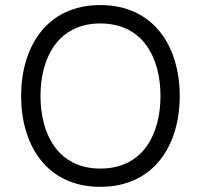

<svg xmlns="http://www.w3.org/2000/svg" viewBox="-20 -720 785 750"><path d="M371.6 9.8C582.5 9.8 682.1 -153.8 682.1 -345.2C682.1 -536.1 582.5 -700.2 371.6 -700.2C161.6 -700.2 62.5 -536.1 62.5 -345.2C62.5 -153.8 161.6 9.8 371.6 9.8ZM371.6 -61.5C205.6 -61.5 138.2 -197.3 138.2 -345.2C138.2 -492.7 205.6 -628.4 371.6 -628.4C539.6 -628.4 606.9 -492.7 606.9 -345.2C606.9 -197.3 539.6 -61.5 371.6 -61.5Z"/></svg>

Font: HK Grotesk
Style: Regular
Weight: 400
Designer: Alfredo Marco Pradil and Stefan Peev
Foundry: Hanken Design Co.
Version: Version 1.045;PS 001.045;hotconv 1.0.88;makeotf.lib2.5.64775